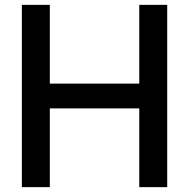

<svg xmlns="http://www.w3.org/2000/svg" viewBox="-20 -770 778 790"><path d="M553 -750H668V0H553V-324H185V0H70V-750H185V-426H553Z"/></svg>

Font: Orkney Medium
Style: Regular
Weight: 500
Designer: Samuel Oakes and Alfredo Marco Pradil
Foundry: Alfredo Marco Pradil
Version: 1.0; ttfautohint (v1.5)